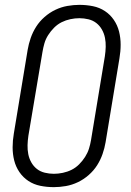

<svg xmlns="http://www.w3.org/2000/svg" viewBox="-20 -763 540 791"><path d="M202 8Q173 8 146 2.5Q119 -3 97 -17.5Q75 -32 60 -54Q45 -76 38.5 -102Q32 -128 32 -156Q32 -184 37 -213L94 -558Q98 -582 106.5 -606.5Q115 -631 129 -653Q143 -675 163.5 -693Q184 -711 208 -722.5Q232 -734 257.5 -738.5Q283 -743 307 -743Q336 -743 363 -737.5Q390 -732 412 -717.5Q434 -703 449 -681Q464 -659 470.5 -633Q477 -607 477 -579Q477 -551 472 -522L415 -177Q411 -153 402.5 -128.5Q394 -104 380 -82Q366 -60 345.5 -42Q325 -24 301 -12.5Q277 -1 251.5 3.5Q226 8 202 8ZM202 -47Q220 -47 239 -51Q258 -55 275 -63.5Q292 -72 306 -86Q320 -100 330.5 -116.5Q341 -133 346.5 -150.5Q352 -168 355 -186L412 -531Q415 -551 415.5 -570Q416 -589 412.5 -607Q409 -625 400 -641Q391 -657 377 -668Q363 -679 344.5 -683.5Q326 -688 307 -688Q289 -688 270 -684Q251 -680 234 -671.5Q217 -663 203 -649Q189 -635 178.5 -618.5Q168 -602 163 -584.5Q158 -567 155 -549L97 -204Q94 -184 93.5 -165Q93 -146 96.5 -128Q100 -110 109 -94Q118 -78 132 -67Q146 -56 164.5 -51.5Q183 -47 202 -47Z"/></svg>

Font: Iosevka SS18 Light
Style: Italic
Weight: 300
Italic angle: -9°
Monospace: yes
Designer: Belleve Invis
Foundry: Belleve Invis
Version: Version 25.1.1; ttfautohint (v1.8.4)